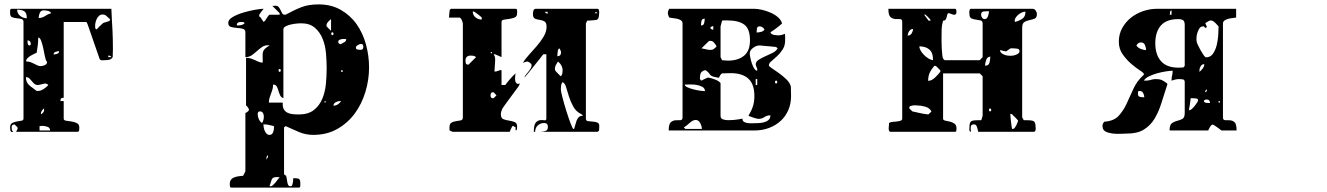

<svg xmlns="http://www.w3.org/2000/svg" viewBox="-20 -587 6040 874"><path d="M487 -547Q488 -516 489.5 -493Q491 -470 492 -449.5Q493 -429 493.5 -408.5Q494 -388 494 -363L493 -327Q487 -317 477 -315Q467 -313 456 -313Q453 -313 444.5 -312.5Q436 -312 433 -320L380 -473Q379 -476 376.5 -481.5Q374 -487 373 -487H270V-142Q260 -142 257.5 -138Q255 -134 255 -127H270V-47Q270 -39 281 -37.5Q292 -36 305.5 -34Q319 -32 330 -26.5Q341 -21 341 -7Q341 -5 340.5 4Q340 13 333 13H53Q54 12 56.5 7Q59 2 60 0V-7L47 -20H43Q33 -20 33 -7Q33 -1 34 3.5Q35 8 40 13Q39 14 37 14Q28 14 27 6Q26 -2 26 -7Q26 -22 35.5 -27Q45 -32 56.5 -34Q68 -36 77.5 -37.5Q87 -39 87 -47V-487Q87 -498 77.5 -500.5Q68 -503 56.5 -504Q45 -505 35.5 -508.5Q26 -512 26 -527Q26 -529 26 -538Q26 -547 33 -547ZM102 -504Q102 -528 91 -535.5Q80 -543 58 -543Q58 -526 71.5 -515Q85 -504 102 -504ZM213 -527Q209 -535 198.5 -537.5Q188 -540 179 -540Q166 -540 161 -528Q156 -516 156 -505Q172 -505 185 -514Q198 -523 213 -527ZM481 -497Q481 -499 480 -500Q472 -508 464.5 -514.5Q457 -521 447 -521Q438 -521 431.5 -515.5Q425 -510 421 -502Q417 -494 415 -485.5Q413 -477 413 -470Q413 -465 413.5 -460Q414 -455 420 -453Q423 -457 433 -467Q443 -477 447 -480Q450 -483 455.5 -484.5Q461 -486 466.5 -487.5Q472 -489 476.5 -491Q481 -493 481 -497ZM194 -303Q194 -306 193 -307Q188 -312 184.5 -330Q181 -348 177 -367Q173 -386 167.5 -401Q162 -416 154 -416Q154 -399 152 -381.5Q150 -364 147 -347Q143 -345 135 -341.5Q127 -338 119 -333Q111 -328 105 -322Q99 -316 99 -310Q99 -308 100 -307Q112 -307 120.5 -303.5Q129 -300 136 -296.5Q143 -293 150 -289.5Q157 -286 166 -286Q173 -286 183.5 -290.5Q194 -295 194 -303ZM120 -387Q120 -403 105 -403Q105 -398 106 -390Q107 -382 113 -380Q120 -380 120 -387ZM249 -354Q242 -354 233 -351Q224 -348 224 -339Q231 -339 240 -342Q249 -345 249 -354ZM487 -327Q484 -332 480 -333Q479 -334 477 -334Q474 -334 473 -333V-327ZM153 -173Q165 -173 179 -182Q193 -191 200 -200Q199 -202 194 -204.5Q189 -207 187 -207Q185 -207 180.5 -206Q176 -205 170 -203.5Q164 -202 159 -201Q154 -200 153 -200Q143 -200 136.5 -205.5Q130 -211 124.5 -218Q119 -225 113 -230.5Q107 -236 98 -236Q98 -223 101.5 -215Q105 -207 111.5 -200.5Q118 -194 127 -188Q136 -182 147 -173ZM181 -87Q181 -91 180 -93Q175 -90 170.5 -83Q166 -76 166 -70Q166 -68 167 -67Q181 -75 181 -87ZM208 7Q208 -6 195.5 -10Q183 -14 173 -14L160 -13V7Z M1280 -520Q1320 -542 1352.5 -554.5Q1385 -567 1430 -567Q1488 -567 1531.5 -542Q1575 -517 1603.5 -476.5Q1632 -436 1646 -384.5Q1660 -333 1660 -280Q1660 -224 1643.5 -169Q1627 -114 1595 -70.5Q1563 -27 1515.5 0Q1468 27 1406 27Q1372 27 1341 14Q1310 1 1280 -13L1273 -7V207Q1282 210 1284 219Q1286 228 1287 237Q1288 246 1291 253.5Q1294 261 1304 261Q1308 261 1310 256Q1312 251 1313 245Q1314 239 1314.5 233Q1315 227 1315 224Q1333 224 1340 227Q1347 230 1347 247Q1347 249 1347 258Q1347 267 1340 267H1033Q1027 267 1026.5 260Q1026 253 1026 250Q1026 238 1031.5 231Q1037 224 1046 220.5Q1055 217 1065.5 215.5Q1076 214 1087 213L1097 193V-73Q1100 -73 1106.5 -78Q1113 -83 1113 -87Q1114 -90 1108.5 -98Q1103 -106 1100 -107V-324Q1113 -324 1123 -320.5Q1133 -317 1141.5 -313Q1150 -309 1158 -305.5Q1166 -302 1176 -302Q1176 -320 1175.5 -331Q1175 -342 1177 -350Q1179 -358 1185.5 -364.5Q1192 -371 1207 -380Q1204 -381 1200 -381Q1184 -381 1172 -372.5Q1160 -364 1149 -354Q1138 -344 1126 -335.5Q1114 -327 1097 -327V-440Q1097 -453 1085 -456Q1073 -459 1058 -460Q1043 -461 1031 -464.5Q1019 -468 1019 -483Q1019 -498 1040 -510Q1061 -522 1088 -530Q1115 -538 1141 -542.5Q1167 -547 1177 -547H1180Q1177 -544 1169.5 -533.5Q1162 -523 1160 -520V-513Q1161 -511 1163 -510Q1166 -507 1167 -507Q1168 -504 1173.5 -496.5Q1179 -489 1180 -487L1187 -493Q1188 -495 1193.5 -503.5Q1199 -512 1200 -513Q1201 -515 1203.5 -517.5Q1206 -520 1207 -520H1253V-527L1220 -560L1233 -561Q1244 -561 1249 -554.5Q1254 -548 1257.5 -540.5Q1261 -533 1264.5 -526.5Q1268 -520 1277 -520ZM1487 -500Q1480 -495 1473 -487Q1466 -479 1466 -470Q1466 -467 1467 -467Q1469 -464 1476.5 -456.5Q1484 -449 1487 -447ZM1093 -480Q1092 -486 1086.5 -486.5Q1081 -487 1077 -487Q1068 -487 1063 -484Q1058 -481 1058 -471Q1067 -471 1076.5 -472.5Q1086 -474 1093 -480ZM1267 -120Q1266 -101 1271.5 -90.5Q1277 -80 1287.5 -74.5Q1298 -69 1311.5 -67.5Q1325 -66 1340 -66Q1383 -66 1408.5 -86Q1434 -106 1447 -137Q1460 -168 1463.5 -205Q1467 -242 1467 -277Q1467 -308 1464 -343.5Q1461 -379 1449 -409.5Q1437 -440 1413.5 -460.5Q1390 -481 1350 -481Q1346 -481 1333 -480Q1320 -479 1306 -476Q1292 -473 1281 -467.5Q1270 -462 1270 -453V-140Q1259 -144 1254.5 -154.5Q1250 -165 1247 -175.5Q1244 -186 1239.5 -194Q1235 -202 1223 -202Q1223 -189 1220 -179Q1217 -169 1213.5 -160Q1210 -151 1207 -141.5Q1204 -132 1204 -120ZM1493 -427Q1498 -427 1498 -433.5Q1498 -440 1493 -440Q1488 -440 1488 -433.5Q1488 -427 1493 -427ZM1520 -393Q1521 -389 1527 -387Q1527 -386 1530 -386Q1533 -386 1533 -387Q1541 -391 1548.5 -395.5Q1556 -400 1556 -409Q1554 -409 1548 -409.5Q1542 -410 1536 -409Q1530 -408 1525 -405.5Q1520 -403 1520 -397ZM1634 -373Q1634 -378 1632 -382.5Q1630 -387 1623 -387Q1618 -387 1609 -382Q1600 -377 1600 -370Q1600 -363 1607.5 -361.5Q1615 -360 1620 -360Q1634 -360 1634 -373ZM1253 -260Q1258 -260 1258 -266.5Q1258 -273 1253 -273Q1248 -273 1248 -266.5Q1248 -260 1253 -260ZM1540 -267H1533V-260H1540ZM1460 -120Q1463 -121 1463 -123.5Q1463 -126 1460 -127Q1457 -127 1457 -123Q1457 -119 1460 -120ZM1527 -127Q1518 -127 1508 -121.5Q1498 -116 1498 -106Q1509 -106 1518 -112Q1527 -118 1533 -127ZM1181 -58Q1181 -65 1177 -72.5Q1173 -80 1163 -80Q1153 -80 1153 -67Q1153 -56 1158.5 -44Q1164 -32 1173 -27Q1178 -36 1179.5 -42.5Q1181 -49 1181 -58ZM1227 -13Q1216 -16 1203.5 -18.5Q1191 -21 1179 -21Q1179 -15 1180.5 -6.5Q1182 2 1185.5 9.5Q1189 17 1194 22Q1199 27 1207 27Q1218 27 1222.5 16.5Q1227 6 1227 -3ZM1200 120Q1195 122 1194 125.5Q1193 129 1193 133V140L1200 127ZM1240 219Q1221 219 1217 230Q1213 241 1207 260Q1209 261 1213 261Q1217 261 1223 255.5Q1229 250 1234.5 243Q1240 236 1245 229.5Q1250 223 1253 220Z M2340 -193Q2336 -188 2325.5 -173.5Q2315 -159 2303 -143Q2291 -127 2281 -113Q2271 -99 2267 -93Q2260 -78 2260 -67Q2260 -49 2271.5 -44.5Q2283 -40 2297 -38Q2311 -36 2322.5 -31.5Q2334 -27 2334 -11Q2334 -6 2333.5 -0.5Q2333 5 2327 7V-8Q2325 -8 2320 -11.5Q2315 -15 2313 -13Q2311 -11 2306 -0.5Q2301 10 2300 13H2040L2027 7Q2026 6 2026 1Q2026 -4 2026 -7Q2026 -24 2035.5 -29Q2045 -34 2056.5 -35.5Q2068 -37 2077.5 -39Q2087 -41 2087 -53V-480Q2087 -482 2084.5 -489.5Q2082 -497 2080 -500Q2079 -502 2076.5 -504.5Q2074 -507 2073 -507H2024Q2024 -510 2025 -523Q2026 -536 2027 -540Q2027 -542 2029.5 -544.5Q2032 -547 2033 -547H2327Q2334 -547 2334 -538Q2334 -529 2334 -527Q2334 -512 2323 -507.5Q2312 -503 2298.5 -501Q2285 -499 2274 -497.5Q2263 -496 2263 -487V-327Q2260 -328 2248.5 -333.5Q2237 -339 2233 -340H2227Q2228 -339 2230.5 -333.5Q2233 -328 2233 -327Q2234 -323 2234 -313.5Q2234 -304 2233 -293.5Q2232 -283 2231.5 -273.5Q2231 -264 2231 -261Q2240 -261 2247 -264.5Q2254 -268 2263 -268V-200H2280Q2283 -204 2288.5 -211Q2294 -218 2300.5 -225.5Q2307 -233 2314 -240.5Q2321 -248 2327 -253Q2326 -248 2325 -239Q2324 -230 2325 -221.5Q2326 -213 2331 -208Q2336 -203 2347 -207ZM2647 -47Q2647 -37 2656.5 -35.5Q2666 -34 2677.5 -33.5Q2689 -33 2698.5 -29.5Q2708 -26 2708 -13L2707 7Q2706 8 2703.5 10.5Q2701 13 2700 13H2440Q2455 12 2464.5 8.5Q2474 5 2474 -10Q2474 -27 2457 -27Q2440 -27 2428 -16Q2416 -5 2416 13H2410Q2410 -19 2419 -29Q2428 -39 2438.5 -40Q2449 -41 2458 -39.5Q2467 -38 2467 -47V-340H2453Q2449 -334 2437.5 -320Q2426 -306 2413.5 -290Q2401 -274 2389.5 -260Q2378 -246 2373 -240L2367 -233Q2369 -241 2374.5 -247.5Q2380 -254 2385.5 -261Q2391 -268 2395.5 -275Q2400 -282 2400 -290Q2400 -296 2392 -301.5Q2384 -307 2380 -307Q2377 -307 2369.5 -304.5Q2362 -302 2360 -300Q2370 -318 2388 -337.5Q2406 -357 2424 -378Q2442 -399 2455 -421Q2468 -443 2468 -465Q2468 -484 2458.5 -489.5Q2449 -495 2437 -496.5Q2425 -498 2415.5 -502Q2406 -506 2406 -523Q2406 -529 2408 -538Q2410 -547 2420 -547H2700Q2704 -547 2705.5 -543.5Q2707 -540 2707.5 -535.5Q2708 -531 2707.5 -527.5Q2707 -524 2707 -523Q2707 -499 2694.5 -496.5Q2682 -494 2653 -493L2647 -480ZM2173 -507Q2173 -507 2169.5 -510.5Q2166 -514 2160.5 -518Q2155 -522 2149.5 -526.5Q2144 -531 2140 -533Q2139 -534 2136 -534.5Q2133 -535 2132 -535Q2132 -518 2144.5 -508Q2157 -498 2173 -498ZM2473 -533H2460Q2465 -525 2473 -525ZM2693 -533 2687 -527H2700ZM2534 -350Q2534 -353 2533 -353Q2533 -355 2530.5 -360Q2528 -365 2527 -367Q2525 -366 2522.5 -363.5Q2520 -361 2520 -360Q2519 -357 2518 -345.5Q2517 -334 2517 -331Q2534 -331 2534 -350ZM2220 -347Q2221 -350 2217 -350Q2213 -350 2213 -347Q2214 -344 2216.5 -344Q2219 -344 2220 -347ZM2147 -327Q2141 -332 2135.5 -333Q2130 -334 2123 -334Q2099 -334 2099 -311Q2099 -305 2100.5 -299Q2102 -293 2110 -293H2113ZM2541 -267Q2541 -290 2520 -307Q2514 -298 2510 -290.5Q2506 -283 2506 -273L2507 -267Q2508 -265 2511.5 -261Q2515 -257 2519.5 -252.5Q2524 -248 2527.5 -244.5Q2531 -241 2533 -240Q2539 -246 2540 -253Q2541 -260 2541 -267ZM2593 0Q2596 -7 2598.5 -17.5Q2601 -28 2604.5 -37.5Q2608 -47 2614.5 -53.5Q2621 -60 2633 -60Q2632 -64 2627 -67Q2602 -79 2589.5 -102Q2577 -125 2569.5 -149Q2562 -173 2556.5 -191.5Q2551 -210 2540 -213Q2535 -204 2534 -197Q2533 -190 2533 -180Q2533 -172 2540.5 -143Q2548 -114 2558 -82Q2568 -50 2577.5 -25Q2587 0 2590 0ZM2240 -153Q2239 -155 2233.5 -160Q2228 -165 2227 -167H2223Q2217 -167 2215 -162.5Q2213 -158 2213 -153Q2213 -140 2223 -140H2227Z M3413 -547Q3428 -547 3448 -542.5Q3468 -538 3487.5 -529.5Q3507 -521 3521.5 -508.5Q3536 -496 3540 -480Q3529 -470 3514.5 -459Q3500 -448 3487 -440Q3491 -430 3504 -428Q3517 -426 3527 -426L3533 -427Q3536 -427 3543.5 -429.5Q3551 -432 3553 -433Q3554 -430 3554 -418.5Q3554 -407 3554 -403Q3554 -379 3542.5 -361.5Q3531 -344 3517 -331Q3503 -318 3491.5 -308.5Q3480 -299 3480 -290Q3480 -285 3494 -276Q3508 -267 3526 -254Q3544 -241 3560 -225.5Q3576 -210 3580 -193L3581 -150Q3581 -115 3568.5 -86Q3556 -57 3533.5 -36.5Q3511 -16 3480.5 -4.5Q3450 7 3413 7H3024Q3024 -23 3034 -31Q3044 -39 3055.5 -39.5Q3067 -40 3077 -40Q3087 -40 3087 -53V-480Q3087 -490 3079 -495Q3071 -500 3060.5 -502Q3050 -504 3040 -505Q3030 -506 3027 -507Q3025 -509 3022.5 -516.5Q3020 -524 3020 -527Q3020 -531 3022.5 -539Q3025 -547 3027 -547ZM3188 -502Q3175 -502 3173 -491.5Q3171 -481 3171 -471Q3183 -471 3185.5 -482Q3188 -493 3188 -502ZM3267 -313Q3268 -313 3278 -312Q3288 -311 3294 -311Q3339 -311 3366.5 -333Q3394 -355 3394 -403Q3394 -456 3368 -475Q3342 -494 3293 -494Q3287 -494 3277 -494Q3267 -494 3267 -493L3260 -467V-327ZM3227 -468Q3218 -468 3213 -460Q3218 -452 3227 -452ZM3460 -453Q3451 -467 3437 -467Q3427 -467 3425.5 -456Q3424 -445 3424 -439Q3433 -439 3444.5 -442Q3456 -445 3460 -453ZM3214 -360Q3223 -360 3227 -362.5Q3231 -365 3240 -373Q3241 -374 3241 -377Q3241 -379 3240 -380Q3234 -389 3228.5 -395Q3223 -401 3213 -401Q3208 -401 3207 -400L3173 -367L3207 -360ZM3513 -373Q3513 -373 3504.5 -374Q3496 -375 3484.5 -376Q3473 -377 3460.5 -378Q3448 -379 3440 -380H3436Q3423 -380 3408 -369Q3393 -358 3393 -344Q3393 -338 3395.5 -325Q3398 -312 3402.5 -298.5Q3407 -285 3413.5 -275Q3420 -265 3427 -265V-273Q3426 -275 3423 -283.5Q3420 -292 3420 -293Q3420 -306 3433 -314.5Q3446 -323 3463 -330.5Q3480 -338 3496.5 -346Q3513 -354 3520 -367ZM3260 -60Q3260 -47 3271.5 -43.5Q3283 -40 3292 -40Q3310 -40 3325 -41.5Q3340 -43 3360 -47Q3359 -39 3364 -34.5Q3369 -30 3377 -28Q3385 -26 3393 -26Q3401 -26 3406 -26Q3416 -26 3430 -26.5Q3444 -27 3456.5 -30Q3469 -33 3478 -40.5Q3487 -48 3487 -62Q3471 -62 3459.5 -54Q3448 -46 3434 -46H3429Q3428 -46 3427 -47Q3425 -47 3419 -48.5Q3413 -50 3406.5 -52.5Q3400 -55 3394.5 -57Q3389 -59 3387 -60Q3401 -83 3407.5 -103.5Q3414 -124 3414 -150Q3414 -204 3386.5 -229Q3359 -254 3307 -254L3267 -253Q3262 -250 3258.5 -244.5Q3255 -239 3253 -233Q3233 -236 3226 -238.5Q3219 -241 3215.5 -244Q3212 -247 3208.5 -252.5Q3205 -258 3193 -267H3187Q3173 -262 3169.5 -253.5Q3166 -245 3166 -230Q3166 -227 3167 -227Q3169 -221 3173 -220Q3176 -222 3186.5 -227Q3197 -232 3200 -233Q3201 -234 3203 -234Q3206 -234 3215.5 -231.5Q3225 -229 3235 -225Q3245 -221 3252.5 -216Q3260 -211 3260 -207ZM3427 -227H3420V-200H3427ZM3513 -207Q3518 -207 3518 -213.5Q3518 -220 3513 -220Q3508 -220 3508 -213.5Q3508 -207 3513 -207ZM3189 -172Q3189 -185 3177.5 -191.5Q3166 -198 3151 -200.5Q3136 -203 3120.5 -202.5Q3105 -202 3097 -202Q3097 -195 3109.5 -189.5Q3122 -184 3137.5 -180Q3153 -176 3168 -174Q3183 -172 3189 -172ZM3175 0Q3175 -12 3167.5 -26.5Q3160 -41 3147 -41Q3134 -41 3119.5 -27.5Q3105 -14 3093 -7L3100 0Z M4680 -547Q4689 -547 4694.5 -539Q4700 -531 4700 -523Q4700 -506 4689.5 -502Q4679 -498 4666.5 -495.5Q4654 -493 4643.5 -487Q4633 -481 4633 -460V-53L4640 -40Q4655 -40 4665 -39.5Q4675 -39 4681.5 -37Q4688 -35 4691 -28.5Q4694 -22 4694 -10Q4694 -10 4694.5 -6Q4695 -2 4694.5 2Q4694 6 4692 9.5Q4690 13 4687 13H4433Q4432 7 4428 -7Q4424 -21 4414 -21Q4400 -21 4399 -9.5Q4398 2 4400 13Q4392 12 4392.5 2.5Q4393 -7 4393 -10Q4393 -22 4396 -28.5Q4399 -35 4405.5 -37Q4412 -39 4422 -39.5Q4432 -40 4447 -40L4453 -60V-240L4440 -253H4273V-47Q4273 -40 4282.5 -38Q4292 -36 4303.5 -33.5Q4315 -31 4324.5 -24.5Q4334 -18 4334 -3Q4334 0 4333.5 6.5Q4333 13 4327 13H4033Q4030 13 4028 9.5Q4026 6 4025.5 2Q4025 -2 4025.5 -6Q4026 -10 4026 -10L4027 -27Q4032 -31 4042 -32Q4052 -33 4062 -34Q4072 -35 4079.5 -37.5Q4087 -40 4087 -47V-487Q4087 -500 4077 -500Q4067 -500 4055.5 -500.5Q4044 -501 4034 -509Q4024 -517 4024 -547H4327Q4332 -547 4333 -541.5Q4334 -536 4334 -533Q4334 -520 4324 -520H4320Q4318 -520 4310 -523.5Q4302 -527 4300 -527Q4294 -527 4292.5 -521.5Q4291 -516 4289.5 -510Q4288 -504 4285 -498.5Q4282 -493 4273 -493Q4267 -472 4266.5 -455.5Q4266 -439 4266 -417Q4266 -411 4266 -396Q4266 -381 4267 -365Q4268 -349 4269.5 -336Q4271 -323 4273 -320L4280 -313H4440L4453 -327V-480Q4453 -492 4443.5 -494Q4434 -496 4423 -497.5Q4412 -499 4402.5 -503Q4393 -507 4393 -523Q4393 -524 4392.5 -527.5Q4392 -531 4392.5 -535.5Q4393 -540 4394.5 -543.5Q4396 -547 4400 -547ZM4482 -536Q4471 -536 4458.5 -535Q4446 -534 4446 -520Q4446 -513 4450.5 -506.5Q4455 -500 4463 -500Q4469 -500 4472.5 -504.5Q4476 -509 4478 -515Q4480 -521 4481 -527Q4482 -533 4482 -536ZM4648 -534Q4641 -534 4632.5 -530.5Q4624 -527 4616.5 -521Q4609 -515 4604 -507.5Q4599 -500 4599 -493Q4599 -489 4600 -487Q4619 -492 4633.5 -501.5Q4648 -511 4648 -534ZM4216 -493Q4216 -497 4213 -500Q4211 -503 4203.5 -510.5Q4196 -518 4193 -520Q4193 -521 4190 -521Q4188 -521 4187 -520L4207 -493ZM4136 -455Q4125 -455 4118.5 -445Q4112 -435 4112 -425Q4124 -425 4130 -435Q4136 -445 4136 -455ZM4227 -317Q4227 -348 4210 -362Q4193 -376 4165 -376Q4165 -367 4171 -356.5Q4177 -346 4186.5 -336.5Q4196 -327 4207 -320.5Q4218 -314 4227 -313ZM4533 -357Q4533 -350 4538.5 -345.5Q4544 -341 4551.5 -338Q4559 -335 4567 -334Q4575 -333 4580 -333Q4584 -333 4591 -334Q4598 -335 4604.5 -337.5Q4611 -340 4616 -344Q4621 -348 4621 -353Q4621 -364 4610.5 -365.5Q4600 -367 4593 -367H4580Q4578 -366 4570 -360Q4562 -354 4560 -353Q4557 -353 4546.5 -355.5Q4536 -358 4533 -360ZM4488 -329Q4474 -329 4469 -313.5Q4464 -298 4464 -288Q4481 -288 4484.5 -302.5Q4488 -317 4488 -329ZM4233 -287Q4219 -271 4212 -255.5Q4205 -240 4205 -219Q4214 -219 4222 -223.5Q4230 -228 4237 -234.5Q4244 -241 4250 -248Q4256 -255 4260 -260Q4261 -261 4261 -263Q4261 -266 4260 -267Q4258 -269 4250.5 -277Q4243 -285 4240 -287ZM4133 -80Q4137 -79 4146.5 -77Q4156 -75 4166.5 -72.5Q4177 -70 4186.5 -68.5Q4196 -67 4200 -67Q4201 -66 4204 -66Q4206 -66 4207 -67Q4208 -68 4213.5 -73Q4219 -78 4220 -80Q4211 -96 4191.5 -101.5Q4172 -107 4155 -107Q4153 -107 4147.5 -107.5Q4142 -108 4135.5 -107Q4129 -106 4124 -104Q4119 -102 4119 -97Q4119 -94 4120 -93ZM4487 -80Q4492 -80 4492 -86.5Q4492 -93 4487 -93Q4482 -93 4482 -86.5Q4482 -80 4487 -80ZM4590 0Q4595 0 4599 -5Q4603 -10 4606 -16Q4609 -22 4611 -27.5Q4613 -33 4613 -33Q4614 -34 4614 -37Q4614 -40 4613 -40Q4612 -41 4608.5 -45Q4605 -49 4600.5 -53.5Q4596 -58 4592 -61.5Q4588 -65 4587 -67L4579 -69Q4579 -67 4579.5 -61Q4580 -55 4580 -53Q4580 -50 4581 -42.5Q4582 -35 4583 -26.5Q4584 -18 4585 -10.5Q4586 -3 4587 0Z M5540 7Q5537 4 5526.5 -3.5Q5516 -11 5513 -13Q5511 -15 5506 -17.5Q5501 -20 5500 -20Q5494 -19 5488 -9Q5482 1 5480 7H5304Q5304 -19 5315 -26.5Q5326 -34 5338.5 -37Q5351 -40 5362 -45.5Q5373 -51 5373 -73V-213Q5373 -224 5365 -225.5Q5357 -227 5351 -227Q5340 -227 5332.5 -225.5Q5325 -224 5313 -220V-223Q5313 -235 5315.5 -243.5Q5318 -252 5318 -265Q5307 -265 5287.5 -262Q5268 -259 5248 -253.5Q5228 -248 5210.5 -239.5Q5193 -231 5187 -220H5197Q5209 -220 5219 -223.5Q5229 -227 5241 -227Q5257 -227 5266.5 -223.5Q5276 -220 5293 -207Q5294 -206 5294 -203Q5294 -201 5293 -200Q5279 -157 5266.5 -117Q5254 -77 5235.5 -46.5Q5217 -16 5187.5 2.5Q5158 21 5111 21Q5101 21 5082.5 22Q5064 23 5046 21Q5028 19 5014 12.5Q5000 6 4999 -10Q4997 -23 5007 -33Q5050 -36 5071.5 -59Q5093 -82 5108 -114Q5123 -146 5139 -182Q5155 -218 5187 -247V-250Q5187 -255 5169 -266.5Q5151 -278 5130 -296Q5109 -314 5091 -339Q5073 -364 5073 -397Q5073 -431 5088 -458.5Q5103 -486 5127 -505.5Q5151 -525 5182.5 -536Q5214 -547 5247 -547H5607V-507Q5602 -506 5592 -505Q5582 -504 5572 -501.5Q5562 -499 5554.5 -494Q5547 -489 5547 -480V-53Q5547 -40 5556.5 -40Q5566 -40 5578 -39.5Q5590 -39 5599.5 -31Q5609 -23 5609 7ZM5313 -540Q5307 -538 5306 -531.5Q5305 -525 5305 -520H5313ZM5373 -473Q5373 -490 5365.5 -495Q5358 -500 5344 -500Q5290 -500 5264.5 -471Q5239 -442 5239 -390Q5239 -338 5265 -308.5Q5291 -279 5345 -279L5367 -280L5373 -287ZM5527 -467Q5522 -473 5511.5 -483.5Q5501 -494 5490 -494Q5487 -494 5487 -493Q5481 -491 5477 -488Q5473 -486 5470 -484Q5467 -482 5467 -480Q5467 -479 5470 -473.5Q5473 -468 5473 -467V-464Q5473 -463 5472 -462Q5471 -462 5470.5 -461.5Q5470 -461 5469 -461Q5468 -460 5467 -460Q5466 -460 5463.5 -463Q5461 -466 5460 -467H5457Q5446 -467 5440 -458Q5434 -449 5430.5 -437.5Q5427 -426 5426.5 -415Q5426 -404 5427 -400Q5427 -395 5432.5 -383Q5438 -371 5445 -358.5Q5452 -346 5459 -336Q5466 -326 5470 -326Q5490 -326 5501.5 -342.5Q5513 -359 5518.5 -381.5Q5524 -404 5525.5 -427Q5527 -450 5527 -464ZM5197 -359Q5197 -370 5192 -382Q5187 -394 5173 -394Q5161 -394 5153 -380Q5159 -370 5172.5 -364.5Q5186 -359 5197 -359ZM5440 -260Q5448 -266 5455 -275.5Q5462 -285 5462 -295Q5451 -295 5445.5 -285.5Q5440 -276 5440 -267ZM5474 -177Q5474 -179 5473 -180Q5469 -179 5467 -173Q5466 -173 5466 -170Q5466 -168 5467 -167Q5471 -168 5473 -173Q5474 -174 5474 -177ZM5189 -144Q5189 -153 5184 -163Q5179 -173 5167 -173Q5161 -173 5160.5 -168Q5160 -163 5160 -160Q5160 -148 5169.5 -146Q5179 -144 5189 -144ZM5393 -85Q5399 -85 5406 -91.5Q5413 -98 5419 -105.5Q5425 -113 5429 -119.5Q5433 -126 5433 -127Q5434 -128 5434 -130Q5434 -138 5423.5 -139Q5413 -140 5407 -140H5400Q5400 -137 5399 -130.5Q5398 -124 5397 -116.5Q5396 -109 5395 -102.5Q5394 -96 5393 -93ZM5488 -118Q5488 -134 5473 -134Q5469 -134 5465.5 -133Q5462 -132 5460 -127Q5462 -119 5473.5 -118.5Q5485 -118 5488 -118ZM5533 -127H5527V-120H5533Z"/></svg>

Font: Genkaimincho
Style: Regular
Weight: 800
Designer: Dr. Ken Lunde (project architect, glyph set definition & overall production); Masataka HATTORI \u670D \u90E8 \u6B63 \u8C
Foundry: Adobe Systems Incorporated
Version: Version 1.00